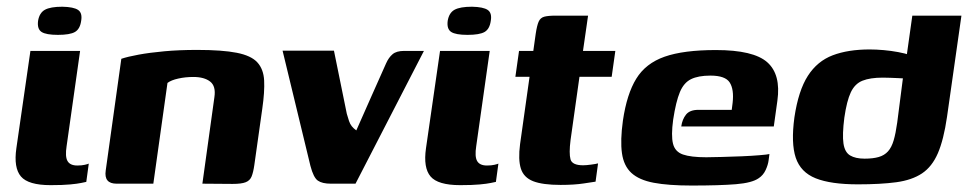

<svg xmlns="http://www.w3.org/2000/svg" viewBox="-20 -552 2909 577"><path d="M132 4.4Q65 4.4 42.9 -21.7Q20.7 -47.8 29.2 -106.6L71.4 -399H220.7L180.2 -113.1Q175.2 -81.5 182.9 -68.1Q190.6 -54.6 212.5 -54.6Q225.8 -54.6 235 -56.8Q244.2 -59 246.8 -60.3L239.3 -5.4Q234.6 -4.4 223.5 -2.1Q212.3 0.3 190.6 2.3Q168.9 4.4 132 4.4ZM154 -447.2Q118.4 -447.2 104.9 -456Q91.3 -464.9 94.4 -489.3Q98.4 -513.4 114.9 -522.6Q131.5 -531.8 167.4 -531.8Q201.5 -531.1 214.7 -522.1Q228 -513 223.9 -489.3Q220.5 -464.9 205.4 -456Q190.3 -447.2 154 -447.2Z M330.3 0Q291.9 0 297.7 -39.5L344.6 -375.3Q364.4 -381.9 396.8 -387.8Q429.3 -393.8 473.8 -397.9Q518.3 -402 572.2 -402Q648.2 -402 691.5 -393.4Q734.8 -384.9 753.4 -364.5Q772 -344.1 773.8 -310.2Q775.6 -276.3 768.2 -225.2L744.3 -56Q741.2 -34.1 736.1 -21.6Q731 -9.2 718.2 -4.3Q705.5 0.7 679.1 0.7L588.2 0L624.3 -259.9Q629.3 -293.2 611.5 -306.9Q593.8 -320.7 561 -320.7Q537 -320.7 515.7 -315.9Q494.4 -311.2 483.3 -302.8L440.8 0Z M974.1 0Q948.5 0 935.3 -9.1Q922.1 -18.2 912.9 -53.5L829.2 -399.7H983.6L1022.2 -210.2Q1025.8 -197.6 1028.9 -188.3Q1032 -179.1 1037.3 -172.5Q1042.6 -165.9 1050.8 -160.1Q1073.2 -211.1 1095.6 -261.3Q1118 -311.5 1140.1 -361.2Q1148 -379.2 1159.8 -389.1Q1171.5 -399 1194.4 -399H1254L1048.4 0Z M1363 4.4Q1296 4.4 1273.9 -21.7Q1251.7 -47.8 1260.2 -106.6L1302.4 -399H1451.7L1411.2 -113.1Q1406.2 -81.5 1413.9 -68.1Q1421.6 -54.6 1443.5 -54.6Q1456.8 -54.6 1466 -56.8Q1475.2 -59 1477.8 -60.3L1470.3 -5.4Q1465.6 -4.4 1454.5 -2.1Q1443.3 0.3 1421.6 2.3Q1399.9 4.4 1363 4.4ZM1385 -447.2Q1349.4 -447.2 1335.9 -456Q1322.3 -464.9 1325.4 -489.3Q1329.4 -513.4 1345.9 -522.6Q1362.5 -531.8 1398.4 -531.8Q1432.5 -531.1 1445.7 -522.1Q1459 -513 1454.9 -489.3Q1451.5 -464.9 1436.4 -456Q1421.3 -447.2 1385 -447.2Z M1664.8 3.7Q1610.8 3.7 1582.3 -7.4Q1553.8 -18.6 1545.3 -45.4Q1536.8 -72.2 1542.9 -118.7L1571.4 -321.1H1528.8L1539.8 -399H1582.7L1589.9 -450.3Q1593.6 -475.1 1598.7 -486.8Q1603.8 -498.6 1615.6 -501.8Q1627.3 -505 1650.6 -505H1747.3Q1746.6 -500.9 1745.8 -494.9Q1745 -488.9 1743.7 -480.1L1732 -399H1829.2L1818.2 -321.1H1721.4L1694.6 -130.9Q1689.6 -91.2 1694.5 -73.2Q1699.4 -55.3 1732.4 -55.3Q1741.6 -55.3 1756.4 -57.3Q1771.3 -59.3 1777.3 -61L1769.8 -6.1Q1762.8 -5.1 1734.2 -0.7Q1705.7 3.7 1664.8 3.7Z M2058.5 5.6Q1988.9 5.6 1944.8 -2.7Q1900.7 -11 1877.5 -32.3Q1854.4 -53.6 1849.1 -91.7Q1843.7 -129.7 1852 -189.7Q1863.7 -269.5 1892.1 -315.5Q1920.4 -361.6 1977.2 -381.6Q2034 -401.6 2131.4 -401.6Q2244.6 -401.6 2285.9 -364.8Q2327.2 -328.1 2316.2 -249.3L2305.4 -171.9H2027.3Q2030.3 -193.4 2041.7 -207.7Q2053.1 -221.9 2078.9 -221.9H2179L2181.7 -243.2Q2186.2 -283.3 2173 -304Q2159.8 -324.8 2114.9 -324.8Q2078.3 -324.8 2056.7 -314.1Q2035 -303.5 2023.2 -275.2Q2011.3 -246.8 2003 -192.4Q1996.5 -144.6 2002.5 -120.3Q2008.5 -96 2032.4 -87.7Q2056.3 -79.4 2102.5 -79.4Q2119.8 -79.4 2148.8 -80.3Q2177.8 -81.1 2208.8 -82.3Q2239.7 -83.6 2263.1 -85.6Q2286.4 -87.5 2292.3 -89.1L2289.9 -70.7Q2288.2 -56.8 2281 -41.2Q2273.8 -25.5 2260 -16.4Q2240.2 -2.4 2191.5 1.6Q2142.8 5.6 2058.5 5.6Z M2558.1 2Q2476.9 2 2431.5 -16.1Q2386.1 -34.2 2371.4 -78Q2356.8 -121.9 2367.4 -199.6Q2379.4 -279.9 2407.8 -324.1Q2436.2 -368.3 2482.6 -385.9Q2528.9 -403.4 2593.4 -403.4Q2613.3 -403.4 2635.7 -401.4Q2658.1 -399.4 2679 -395.5Q2699.9 -391.6 2715.8 -386.3Q2731.7 -381 2738.7 -374.5L2701.3 -359.9L2721.7 -505H2869.3L2826 -201Q2816 -132 2798.5 -91.5Q2781 -51 2750.7 -30.8Q2720.4 -10.7 2673.3 -4.3Q2626.2 2 2558.1 2ZM2578.2 -75.2Q2603.7 -75.2 2620.8 -80.2Q2637.8 -85.1 2648.6 -97.1Q2659.4 -109 2665.6 -130.1Q2671.8 -151.1 2676.3 -183.6L2693.4 -316.5Q2687.7 -316.8 2677.3 -317.3Q2667 -317.8 2655.5 -318.2Q2644 -318.7 2633 -318.7Q2594.9 -318.7 2572 -309.5Q2549.1 -300.4 2536.9 -274.7Q2524.7 -248.9 2517.4 -198.3Q2510.9 -147.1 2514.8 -120.8Q2518.7 -94.5 2534.7 -84.9Q2550.8 -75.2 2578.2 -75.2Z"/></svg>

Font: Genos Thin
Style: Italic
Weight: 100
Italic angle: -8°
Designer: Robert E. Leuschke
Foundry: Robert E. Leuschke
Version: Version 1.010